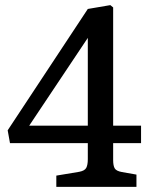

<svg xmlns="http://www.w3.org/2000/svg" viewBox="-20 -730 591 750"><path d="M200 0V-44L290 -59Q311 -63 317 -74.5Q323 -86 323 -108V-171H19L10 -221L323 -695L411 -710L422 -701V-239H531V-171H422V-105Q422 -83 428 -72.5Q434 -62 456 -58L513 -48V0ZM94 -239H323V-582Z"/></svg>

Font: Literata 12pt
Style: Regular
Weight: 400
Designer: Latin by Veronika Burian and Jose Scaglione. Greek by Irene Vlachou. Cyrillic by Vera Evstafieva.
Foundry: TypeTogether
Version: Version 3.002